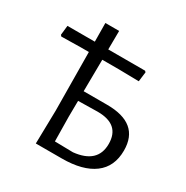

<svg xmlns="http://www.w3.org/2000/svg" viewBox="-161 -833 934 966"><g transform="rotate(30 305.5 -350.0)"><path d="M177 0 181 -193 178 -532H132L19 -530L13 -537L19 -592H178L177 -700H257L256 -592H470L476 -586L469 -530L352 -532H256L254 -348H390Q579 -348 579 -191Q579 -97 514 -48.5Q449 0 328 0ZM253 -200 255 -57 361 -55Q496 -69 496 -181Q496 -294 367 -294L254 -292Z"/></g></svg>

Font: Alegreya Sans SC
Style: Regular
Weight: 400
Designer: Juan Pablo del Peral
Foundry: Huerta Tipografica
Version: Version 2.007